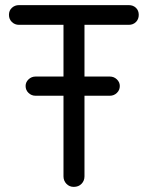

<svg xmlns="http://www.w3.org/2000/svg" viewBox="-20 -720 576 750"><path d="M54 -623Q38 -623 26.5 -634Q15 -645 15 -662Q15 -679 26.5 -689.5Q38 -700 54 -700H483Q500 -700 511 -689.5Q522 -679 522 -662Q522 -645 511 -634Q500 -623 483 -623ZM268 10Q251 10 239.5 -2Q228 -14 228 -31V-657H310V-31Q310 -14 298.5 -2Q287 10 268 10ZM119 -346Q103 -346 91.5 -357Q80 -368 80 -384Q80 -399 91.5 -410Q103 -421 119 -421H409Q425 -421 436.5 -410Q448 -399 448 -384Q448 -368 436.5 -357Q425 -346 409 -346Z"/></svg>

Font: National Park
Style: Regular
Weight: 400
Designer: Andrea Herstowski, Ben Hoepner
Version: Version 1.009